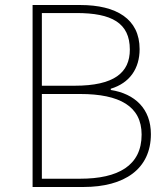

<svg xmlns="http://www.w3.org/2000/svg" viewBox="-20 -746 672 766"><path d="M110 0H313C477 0 582 -72 582 -211C582 -312 518 -372 422 -387V-392C498 -415 537 -473 537 -550C537 -670 445 -726 300 -726H110ZM147 -404V-694H285C425 -694 498 -655 498 -548C498 -456 435 -404 278 -404ZM147 -33V-371H300C457 -371 545 -322 545 -209C545 -85 451 -33 300 -33Z"/></svg>

Font: SSpoqa Han Sans Neo Thin
Style: Regular
Weight: 100
Designer: [Spoqa Han Sans Neo] Dong-huui Kim  Younghwa Kang  Yujin Lee  [Noto Sans] Ryoko NISHIZUKA  (kana & ideographs); Paul D. 
Foundry: Spoqa (http://www.spoqa-han-sans.com)
Version: Version 1.000